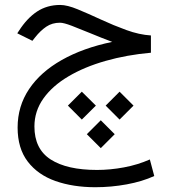

<svg xmlns="http://www.w3.org/2000/svg" viewBox="-20 -430 702 787"><path d="M598.6 -284.7V-213.9Q499.5 -205.1 412.8 -180.4Q326.2 -155.8 260.5 -116.9Q194.8 -78.1 158 -26.4Q121.1 25.4 121.1 88.4Q121.1 180.7 187.7 223.6Q254.4 266.6 377.9 266.6Q431.6 266.6 488 256.1Q544.4 245.6 594.2 223.6L612.3 291.5Q563 314 499.5 325.7Q436 337.4 370.6 337.4Q279.3 337.4 207.3 312Q135.3 286.6 93.8 232.4Q52.2 178.2 52.2 92.8Q52.2 5.4 99.1 -64.7Q146 -134.8 233.2 -184.1Q320.3 -233.4 439.9 -258.3Q394.5 -275.4 351.1 -293.5Q307.6 -311.5 274.4 -324.2Q241.2 -336.9 226.1 -336.9Q193.8 -336.9 169.7 -320.6Q145.5 -304.2 124 -276.9L112.8 -262.7L50.8 -293.5L57.6 -303.7Q90.8 -355.5 131.8 -382.6Q172.9 -409.7 226.6 -409.7Q255.4 -409.7 298.6 -391.8Q341.8 -374 393.3 -350.1Q444.8 -326.2 497.8 -306.9Q550.8 -287.6 598.6 -284.7ZM470.2 -54.2 527.3 2.9 470.2 60.1 413.1 2.9ZM315.4 -54.2 373 2.9 315.4 60.1 258.3 2.9ZM393.1 63 450.2 120.1 393.1 177.2 335.9 120.1Z"/></svg>

Font: Vazirmatn UI NL Light
Style: Regular
Weight: 300
Designer: Saber Rastikerdar
Foundry: Saber Rastikerdar
Version: Version 33.003